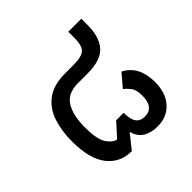

<svg xmlns="http://www.w3.org/2000/svg" viewBox="-156 -725 876 876"><g transform="rotate(-45 282.5 -287.0)"><path d="M383 10Q341 10 313 -7.5Q285 -25 275 -63L220 6Q147 7 102.5 -48.5Q58 -104 58 -219Q58 -285 76 -340Q94 -395 137.5 -427.5Q181 -460 255 -460H305Q346 -460 366 -468Q386 -476 393 -495.5Q400 -515 400 -550V-584H484V-544Q484 -466 448.5 -426.5Q413 -387 326 -387H265Q199 -387 172 -343Q145 -299 145 -223Q145 -146 165 -115Q185 -84 210 -79L269 -144H317Q317 -101 331 -82Q345 -63 373 -63Q433 -63 433 -139Q433 -177 419 -195Q405 -213 391 -223L443 -284Q482 -264 500 -228Q518 -192 518 -142Q518 -72 481 -31Q444 10 383 10Z"/></g></svg>

Font: TSCustom
Style: Regular
Weight: 400
Designer: Monotype Design Team
Foundry: Monotype Imaging Inc.
Version: Version 2.004; ttfautohint (v1.8.3) -l 8 -r 50 -G 200 -x 14 